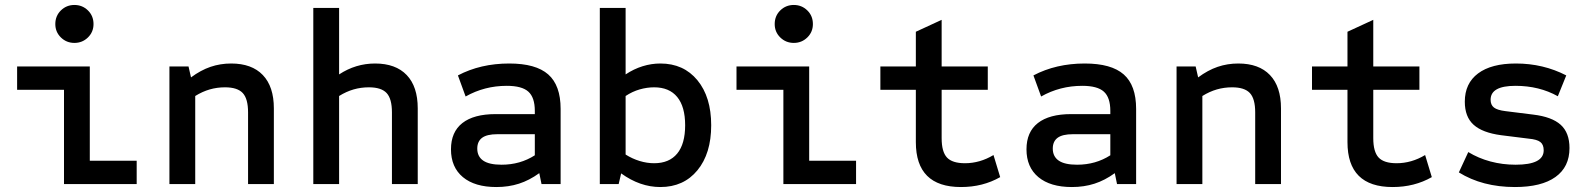

<svg xmlns="http://www.w3.org/2000/svg" viewBox="-20 -742 6420 774"><path d="M238 0V-380H49V-474H342V-94H531V0ZM280 -569Q248 -569 225.5 -591Q203 -613 203 -645Q203 -678 225.5 -700Q248 -722 280 -722Q312 -722 334.5 -700Q357 -678 357 -645Q357 -613 334.5 -591Q312 -569 280 -569Z M663 0V-474H740L750 -430Q789 -459 828.5 -472.5Q868 -486 912 -486Q995 -486 1039.5 -439.5Q1084 -393 1084 -305V0H980V-289Q980 -344 958.5 -367Q937 -390 887 -390Q855 -390 825.5 -381.5Q796 -373 767 -355V0Z M1243 0V-710H1347V-442Q1414 -486 1492 -486Q1575 -486 1619.5 -439.5Q1664 -393 1664 -305V0H1560V-289Q1560 -344 1538.5 -367Q1517 -390 1467 -390Q1435 -390 1405.5 -381.5Q1376 -373 1347 -355V0Z M1981 12Q1894 12 1846 -28Q1798 -68 1798 -140Q1798 -210 1844 -246Q1890 -282 1978 -282H2136V-295Q2136 -349 2110 -372.5Q2084 -396 2023 -396Q1933 -396 1857 -353L1826 -438Q1917 -486 2033 -486Q2140 -486 2190 -442Q2240 -398 2240 -303V0H2163L2154 -44Q2114 -15 2072 -1.5Q2030 12 1981 12ZM2002 -78Q2077 -78 2136 -116V-201H1985Q1943 -201 1923.5 -186.5Q1904 -172 1904 -143Q1904 -111 1928 -94.5Q1952 -78 2002 -78Z M2642 12Q2560 12 2484 -43L2474 0H2398V-710H2502V-442Q2535 -464 2570.5 -475Q2606 -486 2642 -486Q2736 -486 2791.5 -418.5Q2847 -351 2847 -237Q2847 -123 2791.5 -55.5Q2736 12 2642 12ZM2617 -84Q2678 -84 2710 -123Q2742 -162 2742 -237Q2742 -312 2710 -351Q2678 -390 2617 -390Q2588 -390 2558.5 -381.5Q2529 -373 2502 -355V-119Q2529 -102 2558.5 -93Q2588 -84 2617 -84Z M3138 0V-380H2949V-474H3242V-94H3431V0ZM3180 -569Q3148 -569 3125.5 -591Q3103 -613 3103 -645Q3103 -678 3125.5 -700Q3148 -722 3180 -722Q3212 -722 3234.5 -700Q3257 -678 3257 -645Q3257 -613 3234.5 -591Q3212 -569 3180 -569Z M3854 12Q3672 12 3672 -169V-380H3529V-474H3672V-614L3776 -662V-474H3962V-380H3776V-185Q3776 -130 3797.5 -107Q3819 -84 3870 -84Q3930 -84 3985 -117L4012 -28Q3942 12 3854 12Z M4301 12Q4214 12 4166 -28Q4118 -68 4118 -140Q4118 -210 4164 -246Q4210 -282 4298 -282H4456V-295Q4456 -349 4430 -372.5Q4404 -396 4343 -396Q4253 -396 4177 -353L4146 -438Q4237 -486 4353 -486Q4460 -486 4510 -442Q4560 -398 4560 -303V0H4483L4474 -44Q4434 -15 4392 -1.5Q4350 12 4301 12ZM4322 -78Q4397 -78 4456 -116V-201H4305Q4263 -201 4243.5 -186.5Q4224 -172 4224 -143Q4224 -111 4248 -94.5Q4272 -78 4322 -78Z M4723 0V-474H4800L4810 -430Q4849 -459 4888.5 -472.5Q4928 -486 4972 -486Q5055 -486 5099.5 -439.5Q5144 -393 5144 -305V0H5040V-289Q5040 -344 5018.5 -367Q4997 -390 4947 -390Q4915 -390 4885.5 -381.5Q4856 -373 4827 -355V0Z M5594 12Q5412 12 5412 -169V-380H5269V-474H5412V-614L5516 -662V-474H5702V-380H5516V-185Q5516 -130 5537.5 -107Q5559 -84 5610 -84Q5670 -84 5725 -117L5752 -28Q5682 12 5594 12Z M6087 12Q5956 12 5861 -47L5899 -129Q5940 -104 5988.5 -91Q6037 -78 6090 -78Q6203 -78 6203 -136Q6203 -159 6189.5 -169.5Q6176 -180 6143 -183L6031 -197Q5956 -207 5920.5 -239Q5885 -271 5885 -332Q5885 -406 5938.5 -446Q5992 -486 6091 -486Q6201 -486 6294 -438L6260 -354Q6185 -396 6089 -396Q5989 -396 5989 -340Q5989 -319 6002.5 -308.5Q6016 -298 6049 -294L6161 -280Q6236 -271 6271.5 -239Q6307 -207 6307 -145Q6307 -69 6250.5 -28.5Q6194 12 6087 12Z"/></svg>

Font: Sometype Mono SemiBold
Style: Regular
Weight: 600
Designer: Ryoichi Tsunekawa
Foundry: Dharma Type
Version: Version 1.001